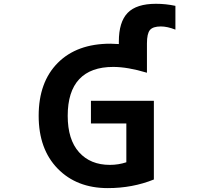

<svg xmlns="http://www.w3.org/2000/svg" viewBox="-20 -969 1040 1001"><path d="M599.6 -739.3V-752Q599.6 -854.5 645.5 -901.9Q691.4 -949.2 793 -949.2Q844.7 -949.2 894.5 -938.5V-814.5Q852.5 -831.1 818.4 -831.1Q777.3 -831.1 761.7 -812.5Q746.1 -793.9 746.1 -742.2V-589.8Q645.5 -620.1 570.3 -620.1Q453.1 -620.1 393.1 -556.2Q333 -492.2 333 -365.2Q333 -241.2 392.1 -175.3Q451.2 -109.4 552.7 -109.4Q597.7 -109.4 638.7 -123V-325.2H454.1V-443.4H782.2V-33.2Q670.9 11.7 542 11.7Q379.9 11.7 280.8 -89.8Q181.6 -191.4 181.6 -365.2Q181.6 -541 281.2 -641.1Q380.9 -741.2 555.7 -741.2Q573.2 -741.2 599.6 -739.3Z"/></svg>

Font: Gen Shin Gothic Monospace Bold
Style: Bold
Weight: 700
Designer: [Source Han Sans]
Ryoko NISHIZUKA  (kana & ideographs); Paul D. Hunt (Latin, Greek & Cyrillic); Wenlong ZHANG  (bopomofo
Version: Version 1.002.20150607